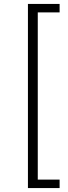

<svg xmlns="http://www.w3.org/2000/svg" viewBox="-20 -762 346 976"><path d="M122 -742H283V-699H172V151H283V194H122Z"/></svg>

Font: Goldbeck Next Light
Style: Regular
Weight: 300
Designer: Julieta Ulanovsky
Foundry: Julieta Ulanovsky
Version: Version 7.200